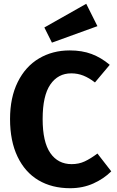

<svg xmlns="http://www.w3.org/2000/svg" viewBox="-20 -976 615 1013"><path d="M559 -634 481 -541Q450 -565 420 -577Q390 -589 356 -589Q286 -589 245.5 -530Q205 -471 205 -348Q205 -227 245.5 -168.5Q286 -110 358 -110Q396 -110 427 -124.5Q458 -139 494 -166L567 -72Q528 -33 472.5 -8Q417 17 350 17Q254 17 183 -25Q112 -67 72.5 -149.5Q33 -232 33 -348Q33 -461 73.5 -543Q114 -625 185.5 -667.5Q257 -710 348 -710Q413 -710 463.5 -691Q514 -672 559 -634ZM494 -838 254 -751 214 -831 435 -956Z"/></svg>

Font: Fira Sans BGR
Style: Bold
Weight: 700
Designer: bBox Type GmbH & Carrois Corporate GbR & Edenspiekermann AG
Foundry: bBox Type GmbH & Carrois Corporate GbR & Edenspiekermann AG
Version: Version 4.301